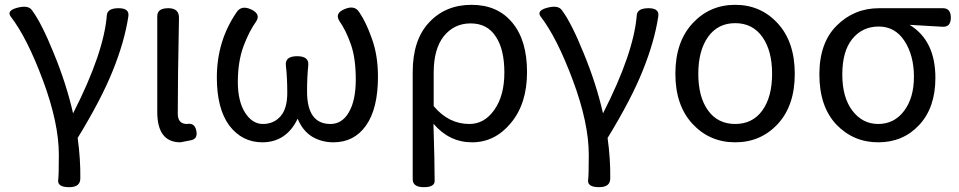

<svg xmlns="http://www.w3.org/2000/svg" viewBox="-20 -577 3976 796"><path d="M221 172Q224 150 224 65Q224 -67 158 -244Q92 -421 24 -509Q7 -533 52 -545Q98 -557 113 -534Q152 -482 203 -356Q255 -230 283 -107Q411 -358 423 -515Q426 -543 472 -543Q518 -543 512 -508Q496 -404 448 -285Q401 -167 302 -5Q314 82 313 161Q314 199 267 199Q220 199 221 172Z M722 -500Q717 -256 717 -106Q717 -63 755 -63Q788 -69 794 -34Q801 0 769 5L728 13Q632 13 632 -113V-510Q632 -543 678 -543Q724 -543 722 -500Z M1068 13Q984 13 931 -56Q879 -126 879 -256Q879 -406 960 -525Q980 -557 1021 -538Q1062 -519 1042 -488Q1013 -448 989 -384Q966 -320 966 -238Q966 -157 996 -110Q1026 -63 1070 -63Q1115 -63 1143 -95Q1171 -127 1171 -192Q1171 -257 1165 -307Q1162 -344 1212 -344Q1262 -344 1258 -306Q1253 -257 1253 -198Q1253 -63 1350 -63Q1398 -63 1426 -111Q1455 -160 1455 -247Q1455 -335 1435 -392Q1415 -450 1387 -490Q1367 -522 1408 -539Q1450 -557 1469 -527Q1498 -485 1522 -416Q1547 -347 1547 -259Q1547 -126 1497 -56Q1448 13 1362 13Q1313 13 1273 -11Q1234 -36 1214 -85Q1191 -36 1153 -11Q1116 13 1068 13Z M1691 166V-278Q1691 -412 1759 -484Q1827 -557 1935 -557Q2043 -557 2104 -483Q2165 -410 2165 -278Q2165 -147 2098 -67Q2032 13 1937 13Q1843 13 1777 -64Q1782 97 1782 172Q1783 199 1737 199Q1691 199 1691 166ZM1926 -63Q1988 -63 2029 -121Q2071 -180 2071 -276Q2071 -373 2035 -426Q2000 -480 1931 -480Q1863 -480 1820 -427Q1778 -374 1778 -276V-137Q1840 -63 1926 -63Z M2418 172Q2421 150 2421 65Q2421 -67 2355 -244Q2289 -421 2221 -509Q2204 -533 2249 -545Q2295 -557 2310 -534Q2349 -482 2400 -356Q2452 -230 2480 -107Q2608 -358 2620 -515Q2623 -543 2669 -543Q2715 -543 2709 -508Q2693 -404 2645 -285Q2598 -167 2499 -5Q2511 82 2510 161Q2511 199 2464 199Q2417 199 2418 172Z M3204.5 -63Q3134 13 3028 13Q2922 13 2851 -63.5Q2780 -140 2780 -271.5Q2780 -403 2851 -480Q2922 -557 3028 -557Q3134 -557 3204.5 -480Q3275 -403 3275 -271Q3275 -139 3204.5 -63ZM2915.5 -119Q2956 -63 3028 -63Q3100 -63 3140.5 -119Q3181 -175 3181 -271Q3181 -367 3140.5 -424Q3100 -481 3028 -481Q2956 -481 2915.5 -424Q2875 -367 2875 -271Q2875 -175 2915.5 -119Z M3447 -61Q3377 -136 3377 -268Q3377 -400 3449 -471Q3521 -543 3625 -543H3889Q3922 -543 3922 -504Q3922 -465 3889 -466L3751 -474Q3858 -409 3858 -254Q3858 -131 3791 -59Q3724 13 3621 13Q3518 13 3447 -61ZM3621 -63Q3687 -63 3728 -117Q3769 -171 3769 -259Q3769 -347 3730 -407Q3691 -467 3623 -467Q3555 -467 3513 -415Q3472 -364 3472 -268Q3472 -173 3514 -118Q3556 -63 3621 -63Z"/></svg>

Font: Swei Gothic CJK TC Regular
Style: Regular
Weight: 400
Version: Version 2.129